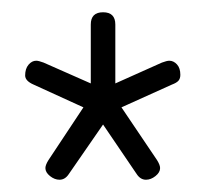

<svg xmlns="http://www.w3.org/2000/svg" viewBox="-20 -729 339 313"><path d="M54 -455Q54 -460 59 -468L116 -554L35 -591Q21 -597 21 -606Q21 -617 26.5 -623.5Q32 -630 39 -630Q43 -630 51 -627L128 -593V-689Q128 -709 148 -709Q168 -709 168 -689V-593L244 -627Q252 -630 256 -630Q263 -630 268.5 -624Q274 -618 274 -607Q274 -601 271 -597.5Q268 -594 260 -591L178 -554L236 -468Q241 -460 241 -455Q241 -448 233.5 -442Q226 -436 218 -436Q209 -436 203 -445L148 -526L92 -445Q86 -436 77 -436Q69 -436 61.5 -442Q54 -448 54 -455Z"/></svg>

Font: Asap Condensed
Style: Regular
Weight: 400
Designer: Pablo Cosgaya
Foundry: Omnibus-Type
Version: Version 1.010; ttfautohint (v1.8)